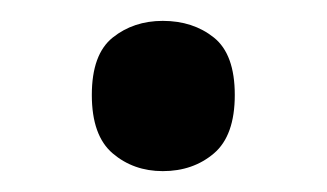

<svg xmlns="http://www.w3.org/2000/svg" viewBox="-20 -150 313 184"><path d="M68 -59Q68 -98 88 -114Q108 -130 136 -130Q165 -130 185 -114Q205 -98 205 -59Q205 -20 185 -3Q165 14 136 14Q108 14 88 -3Q68 -20 68 -59Z"/></svg>

Font: Noto Sans Armenian Medium
Style: Regular
Weight: 500
Designer: Monotype Design Team
Foundry: Monotype Imaging Inc.
Version: Version 2.007